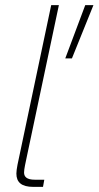

<svg xmlns="http://www.w3.org/2000/svg" viewBox="-20 -730 385 750"><path d="M110 0H148L153 -28H116C84 -28 74 -40 74 -56C74 -71 80 -94 86 -124L210 -710H180L58 -132C51 -100 44 -69 44 -52C44 -18 64 0 110 0ZM235 -502H261L345 -710H313Z"/></svg>

Font: Geist Thin
Style: Italic
Weight: 100
Italic angle: -12°
Designer: Basement.studio, Andrés Briganti, Mateo Zaragoza
Foundry: Basement.studio, Vercel, Andrés Briganti, Guido Ferreyra, Mateo Zaragoza
Version: Version 1.500